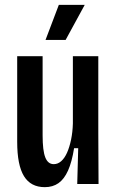

<svg xmlns="http://www.w3.org/2000/svg" viewBox="-20 -760 482 793"><path d="M165 13Q107 13 79 -32.5Q51 -78 51 -174V-528H156V-201Q156 -138 167 -110Q178 -82 202 -82Q219 -82 233 -94.5Q247 -107 257 -129.5Q267 -152 273.5 -183Q280 -214 281 -250V-528H386V-212L387 0H299L303 -148H286Q277 -91 261 -55.5Q245 -20 221.5 -3.5Q198 13 165 13ZM251 -595H168L223 -740H330Z"/></svg>

Font: Bricolage Grotesque 24pt Condensed Medium
Style: Regular
Weight: 500
Width: 3
Designer: Mathieu Triay
Foundry: Atelier Triay
Version: Version 1.001;gftools[0.9.33.dev8+g029e19f]